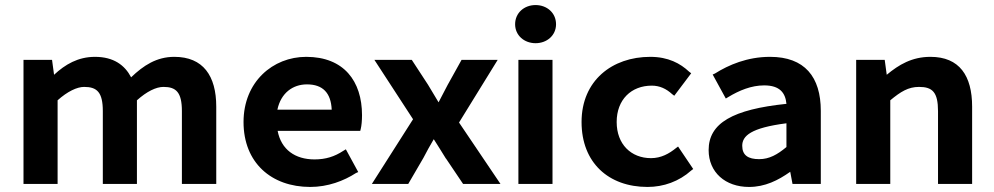

<svg xmlns="http://www.w3.org/2000/svg" viewBox="-20 -728 3936 760"><path d="M208 -331C247 -366 285 -384 313 -384C364 -384 387 -363 387 -288V0H522V-331C561 -366 598 -384 627 -384C677 -384 700 -363 700 -288V0H836V-306C836 -428 784 -503 670 -503C600 -503 548 -469 499 -422C474 -470 430 -503 356 -503C289 -503 238 -473 194 -432L186 -491H73V0H208Z M1389 -43 1398 -47 1349 -137 1339 -131C1304 -108 1269 -97 1225 -97C1148 -97 1093 -136 1079 -210H1406L1408 -218C1411 -230 1413 -250 1413 -272C1413 -407 1341 -503 1192 -503C1060 -503 944 -404 944 -245C944 -84 1054 12 1208 12C1278 12 1341 -12 1389 -43ZM1293 -294H1078C1092 -360 1139 -394 1195 -394C1258 -394 1290 -360 1293 -294Z M1656 -103C1669 -129 1682 -151 1697 -177C1712 -154 1729 -126 1744 -102V-101H1745L1813 0H1961L1797 -243L1950 -491H1807L1752 -392C1741 -370 1728 -347 1716 -323C1703 -344 1687 -371 1674 -393L1610 -491H1462L1615 -256L1452 0H1596Z M2100 -708C2055 -708 2019 -677 2019 -632C2019 -588 2055 -557 2100 -557C2145 -557 2181 -588 2181 -632C2181 -677 2145 -708 2100 -708ZM2167 -491H2032V0H2167Z M2724 -59 2664 -148 2656 -142C2629 -120 2597 -102 2557 -102C2478 -102 2421 -157 2421 -245C2421 -334 2479 -389 2560 -389C2591 -389 2617 -377 2641 -355L2649 -349L2716 -438L2708 -444C2673 -477 2625 -503 2554 -503C2403 -503 2282 -409 2282 -245C2282 -84 2389 12 2543 12C2607 12 2668 -10 2716 -53Z M3108 -48 3117 0H3229V-289C3229 -424 3165 -503 3028 -503C2938 -503 2864 -471 2810 -437L2801 -433L2853 -338L2863 -344C2906 -370 2954 -390 3005 -390C3067 -390 3089 -360 3093 -317C2881 -295 2785 -241 2785 -134C2785 -46 2851 12 2945 12C3008 12 3060 -14 3108 -48ZM3093 -146C3057 -116 3025 -98 2985 -98C2942 -98 2918 -113 2918 -151C2918 -190 2952 -222 3093 -240Z M3504 -331C3545 -365 3575 -384 3618 -384C3671 -384 3693 -363 3693 -288V0H3828V-306C3828 -428 3778 -503 3663 -503C3590 -503 3538 -472 3490 -432L3482 -491H3369V0H3504Z"/></svg>

Font: Falling Sky
Style: SeBd
Weight: 600
Designer: Paul D. Hunt
Foundry: Adobe Systems Incorporated
Version: Version 1.02